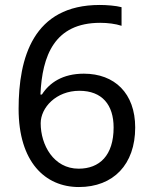

<svg xmlns="http://www.w3.org/2000/svg" viewBox="-20 -744 612 774"><path d="M55 -305C55 -91 162 10 298 10C437 10 525 -81 525 -230C525 -368 442 -447 318 -447C232 -447 179 -410 149 -363H143C150 -519 199 -652 384 -652C414 -652 446 -648 470 -640V-715C448 -721 410 -724 382 -724C113 -724 55 -510 55 -305ZM297 -64C196 -64 144 -160 144 -247C144 -310 206 -378 300 -378C392 -378 438 -321 438 -230C438 -117 381 -64 297 -64Z"/></svg>

Font: Noto Sans Sunuwar
Style: Regular
Weight: 400
Designer: Anshuman Pandey
Foundry: Jamra Patel LLC
Version: Version 1.000